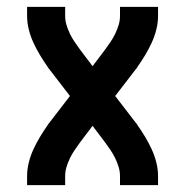

<svg xmlns="http://www.w3.org/2000/svg" viewBox="-20 -540 540 560"><path d="M59 0V-26Q59 -46 64 -66Q69 -86 77.5 -104.5Q86 -123 96.5 -140.5Q107 -158 119 -175Q120 -177 121.5 -179Q123 -181 124 -182L184 -260L124 -338Q123 -339 121.5 -341Q120 -343 119 -345Q119 -345 119 -345Q119 -345 119 -345Q107 -362 96.5 -379.5Q86 -397 77.5 -415.5Q69 -434 64 -454Q59 -474 59 -494V-520H170V-494Q170 -480 174 -467Q178 -454 184 -441.5Q190 -429 197.5 -418Q205 -407 213 -396L250 -347L287 -396Q295 -407 302.5 -418Q310 -429 316 -441.5Q322 -454 326 -467Q330 -480 330 -494V-520H441V-494Q441 -474 436 -454Q431 -434 422.5 -415.5Q414 -397 403.5 -379.5Q393 -362 381 -345Q380 -343 378.5 -341Q377 -339 376 -338L316 -260L376 -182Q377 -181 378.5 -179Q380 -177 381 -175Q381 -175 381 -175Q381 -175 381 -175Q393 -158 403.5 -140.5Q414 -123 422.5 -104.5Q431 -86 436 -66Q441 -46 441 -26V0H330V-26Q330 -40 326 -53Q322 -66 316 -78.5Q310 -91 302.5 -102Q295 -113 287 -124L250 -173L213 -124Q205 -113 197.5 -102Q190 -91 184 -78.5Q178 -66 174 -53Q170 -40 170 -26V0Z"/></svg>

Font: Iosevka SS08 Regular
Style: Bold
Weight: 700
Monospace: yes
Designer: Belleve Invis
Foundry: Belleve Invis
Version: Version 16.3.4; ttfautohint (v1.8.4)